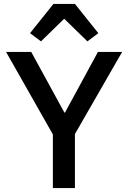

<svg xmlns="http://www.w3.org/2000/svg" viewBox="-20 -964 657 984"><path d="M364 0H251V-275L11 -698H140L310 -387H313L482 -698H606L364 -277ZM254 -944H364L484 -794L428 -752L309 -868L190 -752L134 -794Z"/></svg>

Font: IBM Plex Sans Medm
Style: Regular
Weight: 500
Designer: Mike Abbink, Paul van der Laan, Pieter van Rosmalen
Foundry: Bold Monday
Version: Version 3.005